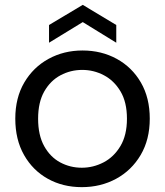

<svg xmlns="http://www.w3.org/2000/svg" viewBox="-20 -764 680 791"><path d="M317 7Q239 7 177 -27.5Q115 -62 79 -125.5Q43 -189 43 -275Q43 -361 80 -424Q117 -487 180 -521.5Q243 -556 320 -556Q398 -556 461 -521.5Q524 -487 560.5 -424Q597 -361 597 -275Q597 -189 559.5 -125.5Q522 -62 458.5 -27.5Q395 7 317 7ZM317 -73Q364 -73 406.5 -95Q449 -117 476 -162Q503 -207 503 -275Q503 -343 476.5 -387.5Q450 -432 408 -454Q366 -476 319 -476Q271 -476 229.5 -454Q188 -432 162.5 -387.5Q137 -343 137 -275Q137 -207 162 -162Q187 -117 228 -95Q269 -73 317 -73ZM459 -588 321 -673 182 -588V-661L321 -744L459 -661Z"/></svg>

Font: Parkinsans
Style: Regular
Weight: 400
Designer: Red Stone, Indian Type Foundry
Foundry: Indian Type Foundry
Version: Version 1.000